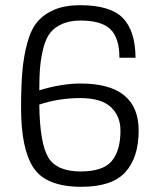

<svg xmlns="http://www.w3.org/2000/svg" viewBox="-20 -704 620 738"><path d="M513 -202Q513 -383 289 -383Q218 -383 131 -357Q131 -412 134.5 -449Q138 -486 147.5 -522Q157 -558 174 -579Q191 -600 220 -612.5Q249 -625 290 -625Q370 -625 404.5 -591.5Q439 -558 439 -482H501Q500 -586 452 -635Q404 -684 288 -684Q230 -684 189.5 -667Q149 -650 124 -620.5Q99 -591 85 -539.5Q71 -488 66 -430.5Q61 -373 61 -289Q61 -130 109.5 -58Q158 14 293 14Q411 14 462 -42.5Q513 -99 513 -202ZM288 -327Q369 -327 406 -292.5Q443 -258 443 -202Q443 -125 409.5 -85Q376 -45 290 -45Q198 -45 165.5 -99Q133 -153 131 -302Q206 -327 288 -327Z"/></svg>

Font: Glegoo
Style: Regular
Weight: 400
Version: Version 2.0.1; ttfautohint (v0.9) -r 48 -G 60